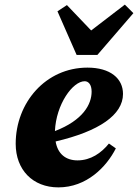

<svg xmlns="http://www.w3.org/2000/svg" viewBox="-20 -796 598 832"><path d="M347 -444C363 -444 377 -430 377 -399C377 -344 340 -275 218 -228C223 -344 295 -444 347 -444ZM233 16C355 16 441 -72 482 -153L452 -174C419 -133 373 -101 316 -101C265 -101 230 -129 221 -183C409 -227 513 -298 513 -389C513 -456 458 -503 359 -503C178 -503 48 -351 48 -173C48 -60 122 16 233 16ZM270 -774 229 -747 312 -558H402L558 -739L521 -776L375 -664Z"/></svg>

Font: Source Serif Pro Black
Style: Italic
Weight: 900
Italic angle: -12°
Designer: Frank Grießhammer
Foundry: Adobe Systems Incorporated
Version: Version 3.001;hotconv 1.0.111;makeotfexe 2.5.65597